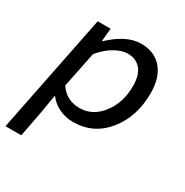

<svg xmlns="http://www.w3.org/2000/svg" viewBox="-171 -634 933 966"><g transform="rotate(30 295.5 -150.5)"><path d="M-9 200 129 -489H204L197 -415H201Q292 -501 376 -501Q453 -501 497 -450.5Q541 -400 541 -308Q541 -172 466.5 -80Q392 12 274 12Q231 12 193 -6Q155 -24 132 -55H129L112 47L83 200ZM267 -65Q343 -65 394.5 -132Q446 -199 446 -295Q446 -359 418.5 -391.5Q391 -424 343 -424Q308 -424 267 -400.5Q226 -377 191 -334L149 -128Q190 -65 267 -65Z"/></g></svg>

Font: TypoPRO Source Code Pro
Style: Italic
Weight: 500
Italic angle: -11°
Monospace: yes
Designer: Paul D. Hunt, Teo Tuominen
Foundry: Adobe Systems Incorporated
Version: Version 1.030;PS 1.0;hotconv 1.0.84;makeotf.lib2.5.63406